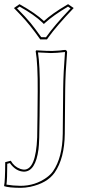

<svg xmlns="http://www.w3.org/2000/svg" viewBox="-55 -675 425 927"><path d="M12.2 -636.2 39.1 -654.8Q117.7 -610.8 157.2 -573.2Q195.8 -608.9 268.6 -651.9Q272 -653.8 273.9 -654.8L300.8 -636.2Q216.8 -547.9 180.2 -496.6Q176.3 -491.2 171.9 -484.9H139.2Q89.4 -555.7 47.4 -599.6Q31.7 -616.7 12.2 -636.2ZM127 -234.9Q127.9 -368.2 117.2 -428.2L120.1 -432.1Q127 -432.1 144 -430.7Q174.8 -428.7 190.9 -429.2Q195.8 -429.2 200.4 -429.2Q205.1 -429.2 209.5 -429.7Q213.9 -430.2 218 -430.2Q222.2 -430.2 227.1 -430.7Q231.9 -431.2 234.4 -431.2Q236.8 -431.2 241.9 -432.1Q247.1 -433.1 248.5 -433.1Q250 -433.1 254.9 -433.6L259.8 -434.1Q268.1 -432.1 269 -423.8Q260.7 -321.8 259.8 -246.1L257.8 -28.8Q256.3 89.8 209 158.2Q172.9 209.5 90.3 227.1Q65.9 231.9 43.9 231.9Q-12.7 231.4 -34.2 224.1L-35.2 221.2Q-30.3 202.1 -29.8 107.9L-2.9 101.1Q13.2 129.9 43.5 140.6Q53.2 143.6 61 144Q118.2 144 124.5 -11.2Q125.5 -30.3 126 -116.2ZM27.3 -634.8Q71.3 -590.3 92.3 -564.5Q113.3 -538.6 144 -495.6L167 -495.1Q206.5 -550.8 278.3 -626.5Q282.7 -630.9 285.6 -634.3L273.4 -643.1Q201.2 -600.1 163.6 -565.4L156.7 -559.1L149.9 -565.9Q110.4 -604 39.6 -643.1ZM137.2 -234.9 136.2 -115.7Q135.3 14.6 130.9 45.4Q116.7 152.8 61 153.8Q21.5 152.8 -7.3 112.3L-20 115.7Q-20 192.4 -23.9 216.3Q6.8 221.7 43.9 222.2Q114.7 222.2 170.9 181.6Q189.9 167.5 200.7 152.3Q246.6 85.9 248 -29.3L250 -246.1Q251 -324.2 258.8 -423.8Q216.8 -418.9 190.9 -418.9Q180.7 -418.9 128.4 -421.9Q138.2 -358.4 137.2 -234.9Z"/></svg>

Font: Linux Biolinum Outline O
Style: Bold
Weight: 700
Designer: Philipp H. Poll
Foundry: Philipp H. Poll
Version: Version 0.9.2